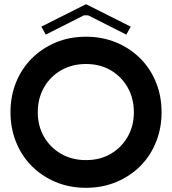

<svg xmlns="http://www.w3.org/2000/svg" viewBox="-20 -885 820 915"><path d="M390 -710Q468 -710 534 -682.5Q600 -655 648.5 -606.5Q697 -558 723.5 -492.5Q750 -427 750 -350Q750 -274 723.5 -208Q697 -142 648.5 -93.5Q600 -45 534 -17.5Q468 10 390 10Q311 10 245.5 -17.5Q180 -45 131.5 -93.5Q83 -142 56.5 -208Q30 -274 30 -350Q30 -427 56.5 -492.5Q83 -558 131.5 -606.5Q180 -655 245.5 -682.5Q311 -710 390 -710ZM618 -350Q618 -416 588.5 -468Q559 -520 508 -550Q457 -580 390 -580Q323 -580 271 -550Q219 -520 189.5 -468Q160 -416 160 -350Q160 -285 189.5 -233.5Q219 -182 271 -152Q323 -122 390 -122Q457 -122 508 -152Q559 -182 588.5 -233.5Q618 -285 618 -350ZM198 -720 177 -758 390 -865 603 -758 582 -720 400 -812H380Z"/></svg>

Font: Vina Sans
Style: Regular
Weight: 400
Designer: Andree Nguyen
Foundry: Nguyen Type Foundry
Version: Version 1.002; ttfautohint (v1.8.4.7-5d5b);gftools[0.9.28]